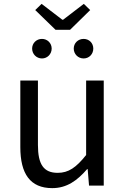

<svg xmlns="http://www.w3.org/2000/svg" viewBox="-20 -959 647 992"><path d="M85 -199C85 -61 136 13 250 13C325 13 379 -26 430 -85H433L440 0H516V-543H425V-158C373 -93 334 -66 278 -66C206 -66 176 -109 176 -210V-543H85ZM162 -907 267 -805H342L446 -907L413 -939L306 -857H302L195 -939ZM412 -657C441 -657 462 -680 462 -708C462 -736 441 -758 412 -758C383 -758 361 -736 361 -708C361 -680 383 -657 412 -657ZM197 -657C225 -657 247 -680 247 -708C247 -736 225 -758 197 -758C168 -758 146 -736 146 -708C146 -680 168 -657 197 -657Z"/></svg>

Font: Kinto Sans
Style: Regular
Weight: 400
Designer: Authors: Ryoko NISHIZUKA  (kana & ideographs); Paul D. Hunt (Latin, Greek & Cyrillic); Wenlong ZHANG  (bopomofo); Sandol
Foundry: Adobe Systems Incorporated, ookami Inc.
Version: Version 0.001